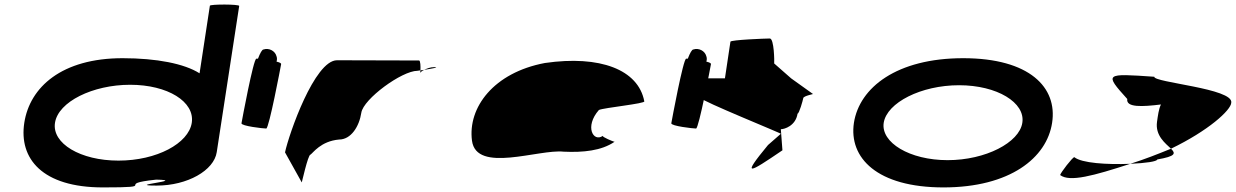

<svg xmlns="http://www.w3.org/2000/svg" viewBox="-20 -810 5394 838"><path d="M86 -274C62 -118 164 8 429 8C688 8 469 -6 662 -26C801 -23 518 0 664 0C798 0 914 -66 926 -146L1024 -784C1025 -792 897 -792 896 -785L851 -490C785 -532 664 -556 515 -556C250 -556 110 -430 86 -274ZM220 -274C234 -366 385 -440 548 -440C712 -440 831 -366 817 -274C803 -184 664 -109 497 -109C331 -109 206 -184 220 -274Z M1034 -272C1032 -260 1129 -249 1142 -249C1154 -249 1205 -518 1207 -530C1208 -534 1200 -538 1187 -541C1189 -548 1190 -556 1187 -564C1181 -588 1154 -602 1130 -594C1124 -594 1115 -578 1106 -554H1099C1086 -554 1036 -284 1034 -272Z M1224 -145 1297 -14C1296 -6 1324 -135 1335 -135C1346 -142 1380 -194 1460 -201C1512 -201 1548 -258 1557 -318C1566 -378 1734 -501 1802 -501C1802 -501 1807 -502 1815 -503C1816 -520 1815 -546 1809 -546C1809 -546 1593 -547 1451 -547C1353 -547 1241 -225 1224 -145ZM1815 -503C1815 -498 1814 -494 1814 -491C1814 -494 1821 -500 1831 -505C1825 -504 1820 -504 1815 -503ZM1831 -505C1862 -510 1902 -517 1875 -517C1859 -517 1843 -511 1831 -505Z M2040 -196C2059 -52 2332 -160 2440 -148C2525 -144 2605 -152 2662 -191C2654 -193 2608 -212 2611 -217C2570 -188 2530 -257 2594 -330C2616 -340 2800 -358 2792 -368C2766 -506 2599 -570 2358 -535C2135 -493 2021 -341 2040 -196ZM2611 -217C2611 -217 2611 -218 2611 -218C2611 -218 2611 -217 2611 -217ZM2663 -192 2662 -191C2664 -191 2664 -191 2663 -190Z M2910 -272C2908 -260 3005 -249 3018 -249C3030 -249 3081 -518 3083 -530C3084 -534 3076 -538 3063 -541C3065 -548 3066 -556 3063 -564C3057 -588 3030 -602 3006 -594C3000 -594 2991 -578 2982 -554H2975C2962 -554 2912 -284 2910 -272Z M3039 -382C3037 -371 3396 -226 3388 -226L3332 -177C3214 -34 3248 -54 3395 -154L3388 -246C3404 -246 3453 -261 3461 -314C3468 -314 3484 -371 3486 -382C3488 -392 3535 -400 3528 -400L3433 -468L3359 -533C3360 -540 3359 -642 3340 -642C3321 -642 3169 -636 3168 -628L3144 -468H3066C3059 -468 3041 -392 3039 -382Z M3707 -274C3684 -121 3808 8 4098 8C4388 8 4549 -121 4572 -274C4596 -428 4474 -556 4184 -556C3894 -556 3731 -428 3707 -274ZM3837 -274C3851 -362 4000 -438 4166 -438C4332 -438 4456 -362 4442 -274C4429 -188 4282 -111 4116 -111C3950 -111 3824 -188 3837 -274Z M4607 -46C4649 -14 4753 -43 4913 -95C4811 -91 4701 -98 4669 -124C4661 -124 4609 -56 4607 -46ZM4900 -378C4894 -340 4966 -344 5047 -354C5037 -333 5034 -306 5030 -279C5021 -218 5067 -184 5091 -161C5253 -239 5353 -329 5354 -362C5364 -424 5014 -450 5018 -475C4803 -490 4799 -490 4900 -378ZM4913 -95C4980 -98 5030 -105 5031 -114C5112 -128 5112 -140 5091 -161C5032 -137 4974 -114 4913 -95Z"/></svg>

Font: Ampere
Style: UltExtIta
Weight: 400
Version: Version 1